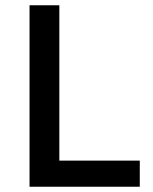

<svg xmlns="http://www.w3.org/2000/svg" viewBox="-20 -708 579 728"><path d="M92 0V-688H205V-99H510V0Z"/></svg>

Font: Saira Medium
Style: Regular
Weight: 500
Designer: Hector Gatti with collaboration of the Omnibus-Type team
Foundry: Omnibus-Type
Version: Version 1.100; ttfautohint (v1.8.3)